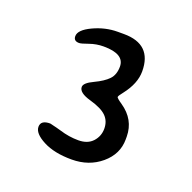

<svg xmlns="http://www.w3.org/2000/svg" viewBox="-80 -800 543 544"><g transform="rotate(20 191.5 -527.5)"><path d="M206.1 -720.2Q291 -720.2 291 -638.2Q291 -601.6 261.2 -563.5Q250.5 -550.3 250.5 -546.9Q250 -543.5 267.6 -531.7Q312.5 -501 313 -450.2V-441.4Q313 -397 276.6 -366.2Q240.2 -335.4 188 -335.4Q135.7 -335.4 102.1 -353Q68.4 -370.6 68.4 -390.6Q68.4 -410.6 96.7 -410.6L116.7 -405.8L130.9 -401.9Q159.2 -393.1 187.3 -393.1Q215.3 -393.1 230.5 -409.7Q245.6 -426.3 245.6 -449Q245.6 -471.7 231 -486.3Q216.3 -501 180.7 -511Q145 -521 145 -538.6Q145 -550.8 172.6 -563.7Q200.2 -576.7 213.6 -590.8Q227.1 -605 227.1 -629.4Q227.1 -667.5 164.6 -667.5Q142.6 -667.5 122.1 -660.2Q101.6 -652.8 95.2 -652.8Q78.6 -652.8 78.6 -667.5Q78.6 -686.5 114.5 -703.4Q150.4 -720.2 187.5 -720.2Z"/></g></svg>

Font: Averia Sans Libre Light
Style: Regular
Weight: 300
Version: Version 1.002